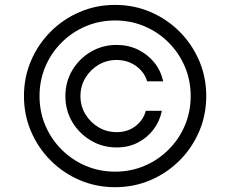

<svg xmlns="http://www.w3.org/2000/svg" viewBox="-20 -759 947 790"><path d="M249 -363.3Q249 -421.9 277.3 -469.7Q305.7 -517.6 353.8 -545.9Q401.9 -574.2 460 -574.2Q507.8 -574.2 547.9 -554.7Q587.9 -535.2 615 -501.5Q642.1 -467.8 651.4 -424.3H585.4Q574.2 -462.9 539.6 -487.5Q504.9 -512.2 460 -512.2Q418.9 -512.2 385.3 -492.2Q351.6 -472.2 331.3 -438.5Q311 -404.8 311 -363.3Q311 -322.8 331.3 -289.1Q351.6 -255.4 385.3 -235.4Q418.9 -215.3 460 -215.3Q504.9 -215.3 537.1 -239.7Q569.3 -264.2 580.1 -303.2H646Q637.2 -259.8 611.1 -225.6Q585 -191.4 546.4 -171.9Q507.8 -152.3 460 -152.3Q401.9 -152.3 353.8 -180.9Q305.7 -209.5 277.3 -257.3Q249 -305.2 249 -363.3ZM453.6 11.2Q376 11.2 308.1 -17.8Q240.2 -46.9 188.5 -98.6Q136.7 -150.4 107.7 -218.3Q78.6 -286.1 78.6 -363.8Q78.6 -441.4 107.7 -509.3Q136.7 -577.1 188.5 -628.9Q240.2 -680.7 308.1 -709.7Q376 -738.8 453.6 -738.8Q531.2 -738.8 599.1 -709.7Q667 -680.7 718.8 -628.9Q770.5 -577.1 799.6 -509.3Q828.6 -441.4 828.6 -363.8Q828.6 -286.1 799.6 -218.3Q770.5 -150.4 718.8 -98.6Q667 -46.9 599.1 -17.8Q531.2 11.2 453.6 11.2ZM453.6 -52.7Q518.1 -52.7 574.5 -76.7Q630.9 -100.6 673.8 -143.6Q716.8 -186.5 740.7 -242.9Q764.6 -299.3 764.6 -363.8Q764.6 -428.2 740.7 -484.6Q716.8 -541 673.8 -584Q630.9 -627 574.5 -650.9Q518.1 -674.8 453.6 -674.8Q389.2 -674.8 332.8 -650.9Q276.4 -627 233.4 -584Q190.4 -541 166.5 -484.6Q142.6 -428.2 142.6 -363.8Q142.6 -299.3 166.5 -242.9Q190.4 -186.5 233.4 -143.6Q276.4 -100.6 332.8 -76.7Q389.2 -52.7 453.6 -52.7Z"/></svg>

Font: Inter 17pt Light
Style: Regular
Weight: 300
Version: Version 4.001;git-66647c0bb